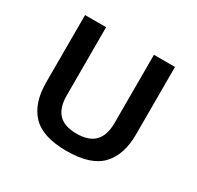

<svg xmlns="http://www.w3.org/2000/svg" viewBox="-126 -691 865 845"><g transform="rotate(30 306.5 -268.5)"><path d="M306 11Q184 11 131 -45Q78 -101 78 -205V-548H185V-202Q185 -139 214.5 -108Q244 -77 306 -77Q368 -77 398 -108Q428 -139 428 -202V-548H535V-205Q535 -101 481.5 -45Q428 11 306 11Z"/></g></svg>

Font: Noto Sans Thai Medium
Style: Regular
Weight: 500
Designer: Monotype Design Team
Foundry: Monotype Imaging Inc.
Version: Version 2.001